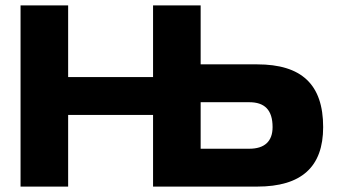

<svg xmlns="http://www.w3.org/2000/svg" viewBox="-20 -690 1245 710"><path d="M56 -670V0H232V-265H546V0H931C1095 0 1175 -73 1175 -220C1175 -378 1095 -452 931 -452H722V-670H546V-405H232V-670ZM722 -140V-312H902C958 -312 988 -284 988 -220C988 -167 958 -140 902 -140Z"/></svg>

Font: LT Wave Black
Style: Regular
Weight: 900
Designer: Daniel Lyons
Version: Version 2.5 (Glyphs App)